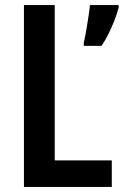

<svg xmlns="http://www.w3.org/2000/svg" viewBox="-20 -734 486 754"><path d="M74 0V-714H195V-104H419V0ZM446 -704Q440 -681 429.5 -654Q419 -627 406 -601Q393 -575 379 -554H309V-566Q312 -578 315.5 -597Q319 -616 322.5 -637.5Q326 -659 329 -679.5Q332 -700 333 -714H446Z"/></svg>

Font: Noto Sans Khmer Condensed SemiBold
Style: Regular
Weight: 600
Width: 3
Designer: Danh Hong and the Monotype Design Team
Foundry: Monotype Imaging Inc.
Version: Version 2.004